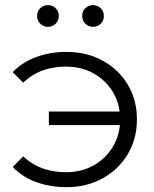

<svg xmlns="http://www.w3.org/2000/svg" viewBox="-20 -736 611 761"><path d="M243.5 5.8Q178.7 5.8 123.5 -14.3Q68.2 -34.5 30.4 -74.2L71.9 -116Q106.5 -83.7 149.1 -68.5Q191.7 -53.4 241.3 -53.4Q302.9 -53.4 351.3 -80.6Q399.7 -107.8 428 -155.4Q456.2 -203 456.2 -262.5Q456.2 -323 428 -370.4Q399.7 -417.7 351.3 -444.9Q302.9 -472.1 241.3 -472.1Q191.7 -472.1 149.1 -456.8Q106.5 -441.4 71.9 -408.5L30.4 -449.9Q68.2 -489.5 123.5 -509.9Q178.7 -530.3 243.5 -530.3Q323.6 -530.3 386.7 -495.8Q449.9 -461.2 486.3 -400.8Q522.7 -340.4 522.7 -262.5Q522.7 -185.7 486.3 -124.8Q449.9 -63.9 386.7 -29Q323.6 5.8 243.5 5.8ZM173.7 -240.3V-294H478.5V-240.3ZM348.7 -629.7Q331.4 -629.7 318.5 -641.9Q305.7 -654.2 305.7 -672.7Q305.7 -691.6 318.5 -703.6Q331.4 -715.7 348.7 -715.7Q366.5 -715.7 379.1 -703.6Q391.7 -691.6 391.7 -672.7Q391.7 -654.2 379.1 -641.9Q366.5 -629.7 348.7 -629.7ZM170 -629.7Q152.6 -629.7 139.8 -641.9Q127 -654.2 127 -672.7Q127 -691.6 139.8 -703.6Q152.6 -715.7 170 -715.7Q187.8 -715.7 200.4 -703.6Q213 -691.6 213 -672.7Q213 -654.2 200.4 -641.9Q187.8 -629.7 170 -629.7Z"/></svg>

Font: Montserrat Thin
Style: Regular
Weight: 100
Designer: Julieta Ulanovsky
Foundry: Julieta Ulanovsky
Version: Version 9.000